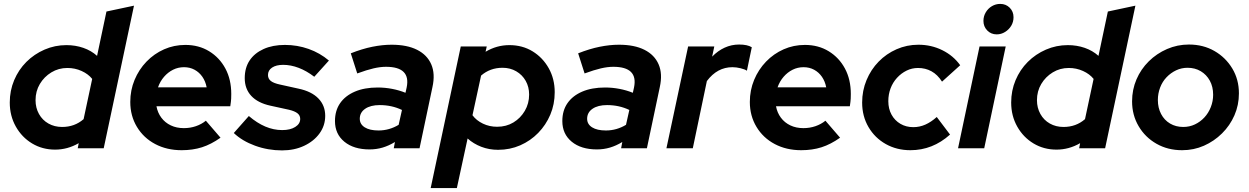

<svg xmlns="http://www.w3.org/2000/svg" viewBox="-20 -759 6393 983"><path d="M262 7Q197 7 144.5 -24.5Q92 -56 61 -111Q30 -166 30 -234Q30 -295 52.5 -348.5Q75 -402 115 -442Q155 -482 208 -505Q261 -528 320 -528Q366 -528 406.5 -514Q447 -500 477 -473L525 -700L666 -730L511 0H378L383 -26Q326 7 262 7ZM298 -109Q330 -109 357.5 -119Q385 -129 408 -149L452 -355Q432 -380 398 -395.5Q364 -411 325 -411Q280 -411 243 -388.5Q206 -366 184 -329Q162 -292 162 -246Q162 -207 179.5 -175.5Q197 -144 228 -126.5Q259 -109 298 -109Z M910 10Q834 10 774.5 -21.5Q715 -53 681 -109.5Q647 -166 647 -237Q647 -297 669 -350Q691 -403 730 -443.5Q769 -484 820 -506.5Q871 -529 929 -529Q998 -529 1051 -496.5Q1104 -464 1134 -408Q1164 -352 1164 -278Q1164 -267 1163.5 -254Q1163 -241 1159 -215H781Q787 -182 806 -156.5Q825 -131 854.5 -117Q884 -103 921 -103Q954 -103 983 -113Q1012 -123 1034 -141L1109 -54Q1061 -20 1014 -5Q967 10 910 10ZM789 -312H1038Q1032 -343 1016 -366Q1000 -389 976 -402Q952 -415 922 -415Q892 -415 866 -402Q840 -389 820 -366Q800 -343 789 -312Z M1424 11Q1352 11 1286 -13Q1220 -37 1177 -78L1254 -165Q1296 -129 1338.5 -111Q1381 -93 1425 -93Q1466 -93 1491.5 -109Q1517 -125 1517 -150Q1517 -168 1503 -179Q1489 -190 1460 -197L1364 -218Q1300 -232 1266.5 -268Q1233 -304 1233 -359Q1233 -412 1258 -449.5Q1283 -487 1329.5 -508Q1376 -529 1439 -529Q1502 -529 1560 -508.5Q1618 -488 1664 -449L1589 -366Q1550 -396 1509.5 -411.5Q1469 -427 1430 -427Q1394 -427 1373 -413Q1352 -399 1352 -375Q1352 -356 1366.5 -344.5Q1381 -333 1414 -326L1509 -305Q1575 -291 1610 -255Q1645 -219 1645 -166Q1645 -116 1616 -76Q1587 -36 1537 -12.5Q1487 11 1424 11Z M1872 6Q1791 6 1743 -33.5Q1695 -73 1695 -139Q1695 -193 1721.5 -231Q1748 -269 1797 -290Q1846 -311 1914 -311Q1951 -311 1987.5 -304Q2024 -297 2056 -284L2062 -311Q2073 -364 2046.5 -390.5Q2020 -417 1956 -417Q1927 -417 1892.5 -409Q1858 -401 1809 -383L1776 -486Q1834 -509 1886 -519.5Q1938 -530 1985 -530Q2064 -530 2115.5 -504Q2167 -478 2188 -429.5Q2209 -381 2194 -313L2128 0H1996L2002 -32Q1971 -13 1939 -3.5Q1907 6 1872 6ZM1918 -91Q1946 -91 1972 -98.5Q1998 -106 2021 -120L2038 -196Q1986 -221 1924 -221Q1877 -221 1849.5 -202Q1822 -183 1822 -151Q1822 -123 1847.5 -107Q1873 -91 1918 -91Z M2185 204 2339 -521H2472L2466 -494Q2523 -528 2588 -528Q2655 -528 2707 -496Q2759 -464 2789.5 -409.5Q2820 -355 2820 -287Q2820 -225 2797.5 -172Q2775 -119 2735.5 -78.5Q2696 -38 2643.5 -15Q2591 8 2530 8Q2484 8 2444 -7.5Q2404 -23 2374 -50L2319 204ZM2525 -110Q2572 -110 2608.5 -132Q2645 -154 2667 -191.5Q2689 -229 2689 -275Q2689 -314 2671.5 -345Q2654 -376 2623 -394Q2592 -412 2553 -412Q2521 -412 2493.5 -402Q2466 -392 2443 -372L2399 -169Q2419 -142 2452.5 -126Q2486 -110 2525 -110Z M3036 6Q2955 6 2907 -33.5Q2859 -73 2859 -139Q2859 -193 2885.5 -231Q2912 -269 2961 -290Q3010 -311 3078 -311Q3115 -311 3151.5 -304Q3188 -297 3220 -284L3226 -311Q3237 -364 3210.5 -390.5Q3184 -417 3120 -417Q3091 -417 3056.5 -409Q3022 -401 2973 -383L2940 -486Q2998 -509 3050 -519.5Q3102 -530 3149 -530Q3228 -530 3279.5 -504Q3331 -478 3352 -429.5Q3373 -381 3358 -313L3292 0H3160L3166 -32Q3135 -13 3103 -3.5Q3071 6 3036 6ZM3082 -91Q3110 -91 3136 -98.5Q3162 -106 3185 -120L3202 -196Q3150 -221 3088 -221Q3041 -221 3013.5 -202Q2986 -183 2986 -151Q2986 -123 3011.5 -107Q3037 -91 3082 -91Z M3392 0 3503 -521H3637L3626 -469Q3655 -499 3690 -515Q3725 -531 3764 -531Q3807 -531 3829 -517L3804 -397Q3794 -404 3772 -409.5Q3750 -415 3730 -415Q3652 -415 3599 -344L3527 0Z M4082 10Q4006 10 3946.5 -21.5Q3887 -53 3853 -109.5Q3819 -166 3819 -237Q3819 -297 3841 -350Q3863 -403 3902 -443.5Q3941 -484 3992 -506.5Q4043 -529 4101 -529Q4170 -529 4223 -496.5Q4276 -464 4306 -408Q4336 -352 4336 -278Q4336 -267 4335.5 -254Q4335 -241 4331 -215H3953Q3959 -182 3978 -156.5Q3997 -131 4026.5 -117Q4056 -103 4093 -103Q4126 -103 4155 -113Q4184 -123 4206 -141L4281 -54Q4233 -20 4186 -5Q4139 10 4082 10ZM3961 -312H4210Q4204 -343 4188 -366Q4172 -389 4148 -402Q4124 -415 4094 -415Q4064 -415 4038 -402Q4012 -389 3992 -366Q3972 -343 3961 -312Z M4641 10Q4571 10 4515 -21.5Q4459 -53 4426.5 -108.5Q4394 -164 4394 -234Q4394 -295 4416.5 -349Q4439 -403 4478.5 -443.5Q4518 -484 4570.5 -507Q4623 -530 4682 -530Q4748 -530 4804.5 -502Q4861 -474 4896 -425L4803 -341Q4780 -377 4749 -394Q4718 -411 4680 -411Q4649 -411 4621.5 -397.5Q4594 -384 4572.5 -360.5Q4551 -337 4539.5 -306.5Q4528 -276 4528 -241Q4528 -202 4544.5 -172Q4561 -142 4590 -125Q4619 -108 4656 -108Q4688 -108 4717.5 -121Q4747 -134 4776 -160L4844 -70Q4755 10 4641 10Z M4885 0 4995 -521H5129L5019 0ZM5083 -583Q5054 -583 5034.5 -603Q5015 -623 5015 -652Q5015 -676 5027 -696Q5039 -716 5058.5 -727.5Q5078 -739 5101 -739Q5130 -739 5149.5 -719.5Q5169 -700 5169 -671Q5169 -647 5157.5 -627.5Q5146 -608 5126 -595.5Q5106 -583 5083 -583Z M5389 7Q5324 7 5271.5 -24.5Q5219 -56 5188 -111Q5157 -166 5157 -234Q5157 -295 5179.5 -348.5Q5202 -402 5242 -442Q5282 -482 5335 -505Q5388 -528 5447 -528Q5493 -528 5533.5 -514Q5574 -500 5604 -473L5652 -700L5793 -730L5638 0H5505L5510 -26Q5453 7 5389 7ZM5425 -109Q5457 -109 5484.5 -119Q5512 -129 5535 -149L5579 -355Q5559 -380 5525 -395.5Q5491 -411 5452 -411Q5407 -411 5370 -388.5Q5333 -366 5311 -329Q5289 -292 5289 -246Q5289 -207 5306.5 -175.5Q5324 -144 5355 -126.5Q5386 -109 5425 -109Z M6032 10Q5959 10 5901 -23Q5843 -56 5809.5 -113Q5776 -170 5776 -240Q5776 -300 5798.5 -352.5Q5821 -405 5861.5 -445Q5902 -485 5955 -508Q6008 -531 6067 -531Q6140 -531 6197.5 -498Q6255 -465 6289 -408.5Q6323 -352 6323 -281Q6323 -221 6300 -168.5Q6277 -116 6236.5 -76Q6196 -36 6144 -13Q6092 10 6032 10ZM6038 -109Q6070 -109 6097.5 -122Q6125 -135 6146 -157.5Q6167 -180 6179 -210.5Q6191 -241 6191 -274Q6191 -315 6174 -346Q6157 -377 6127.5 -394.5Q6098 -412 6060 -412Q6029 -412 6001.5 -399Q5974 -386 5952.5 -363.5Q5931 -341 5919.5 -310.5Q5908 -280 5908 -247Q5908 -207 5924.5 -175.5Q5941 -144 5970.5 -126.5Q6000 -109 6038 -109Z"/></svg>

Font: Red Hat Display ExtraBold
Style: Italic
Weight: 800
Italic angle: -12°
Designer: Pentagram, MCKL
Foundry: Pentagram, MCKL
Version: Version 1.023